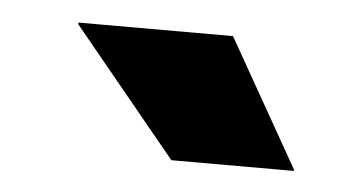

<svg xmlns="http://www.w3.org/2000/svg" viewBox="-28 -725 419 224"><g transform="rotate(5 182.0 -613.0)"><path d="M56.5 -688H237.5L322 -539V-537.5H178.5L56.5 -686Z"/></g></svg>

Font: Anek Devanagari Medium ExtraBold
Style: Regular
Weight: 800
Version: Version 1.003